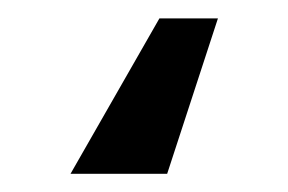

<svg xmlns="http://www.w3.org/2000/svg" viewBox="-20 16 316 211"><path d="M219.5 36.2 163.7 207H57.5L155.2 36.2Z"/></svg>

Font: InterMG Medium
Style: Regular
Weight: 500
Designer: Rasmus Andersson
Foundry: rsms
Version: Version 3.019;December 26, 2023;FontCreator 15.0.0.2955 64-b